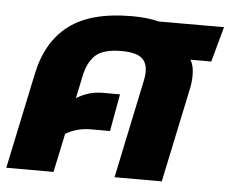

<svg xmlns="http://www.w3.org/2000/svg" viewBox="-48 -601 784 652"><g transform="rotate(5 343.5 -275.0)"><path d="M-4 0 65 -327Q88 -437 162.5 -493.5Q237 -550 377 -550Q403 -550 426 -547.5Q449 -545 468 -540H691L658 -420H587Q597 -404 598.5 -378.5Q600 -353 595 -327L526 0H365L435 -333Q446 -382 427.5 -405.5Q409 -429 352 -429Q290 -429 263.5 -405Q237 -381 227 -333L211 -256Q252 -282 300 -282H359L336 -155H271Q223 -155 185 -132L157 0Z"/></g></svg>

Font: Kanit SemiBold
Style: Italic
Weight: 600
Italic angle: -12°
Designer: Katatrad Team
Foundry: CadsonDemak
Version: Version 2.000; ttfautohint (v1.8.3)